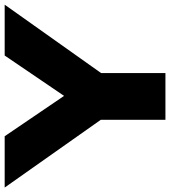

<svg xmlns="http://www.w3.org/2000/svg" viewBox="4 -774 745 842"><g transform="rotate(-90 377.0 -352.5)"><path d="M273 0V-365L308 -234L-24 -705H201L379 -443H377L555 -705H778L444 -234L478 -365V0Z"/></g></svg>

Font: Nunito Sans 7pt SemiExpanded Black
Style: Regular
Weight: 900
Width: 6
Designer: Vernon Adams
Foundry: Vernon Adams
Version: Version 3.101;gftools[0.9.27]